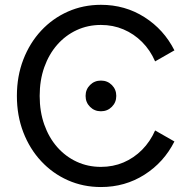

<svg xmlns="http://www.w3.org/2000/svg" viewBox="-20 -752 779 782"><path d="M328.6 -361.3Q328.6 -335 346.7 -316.9Q364.7 -298.8 391.1 -298.8Q417.5 -298.8 435.5 -316.9Q453.6 -335 453.6 -361.3Q453.6 -387.7 435.5 -405.8Q417.5 -423.8 391.1 -423.8Q364.7 -423.8 346.7 -405.8Q328.6 -387.7 328.6 -361.3ZM611.8 -502 690.4 -546.9Q647.5 -631.8 568.4 -682.1Q489.3 -732.4 391.1 -732.4Q318.8 -732.4 256.6 -704.8Q194.3 -677.2 147.7 -627.2Q101.1 -577.1 75 -509.5Q48.8 -441.9 48.8 -361.3Q48.8 -280.8 75 -213.1Q101.1 -145.5 147.7 -95.5Q194.3 -45.4 256.6 -17.8Q318.8 9.8 391.1 9.8Q489.3 9.8 568.4 -40.5Q647.5 -90.8 690.4 -175.8L611.8 -220.7Q591.8 -175.3 558.6 -141.8Q525.4 -108.4 482.9 -90.3Q440.4 -72.3 391.1 -72.3Q337.9 -72.3 292.5 -93.3Q247.1 -114.3 213.1 -152.8Q179.2 -191.4 160.4 -244.4Q141.6 -297.4 141.6 -361.3Q141.6 -425.3 160.4 -478.3Q179.2 -531.2 213.1 -569.8Q247.1 -608.4 292.5 -629.4Q337.9 -650.4 391.1 -650.4Q440.4 -650.4 482.9 -632.3Q525.4 -614.3 558.6 -581.1Q591.8 -547.9 611.8 -502Z"/></svg>

Font: Giphurs
Style: Regular
Weight: 400
Version: Version 2.010